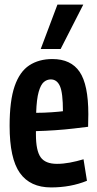

<svg xmlns="http://www.w3.org/2000/svg" viewBox="-20 -809 425 839"><path d="M203 10Q112 10 67 -53Q22 -116 22 -259Q22 -369 44 -432.5Q66 -496 108 -523.5Q150 -551 209 -551Q290 -551 328 -495Q366 -439 366 -310Q366 -302 365.5 -284Q365 -266 365 -255Q341 -252 303 -247.5Q265 -243 221.5 -240Q178 -237 137 -236Q137 -232 137 -228.5Q137 -225 137 -221Q137 -151 157.5 -122Q178 -93 229 -93Q256 -93 285.5 -98.5Q315 -104 345 -113L360 -19Q289 10 203 10ZM138 -316Q172 -316 206.5 -318.5Q241 -321 255 -323Q255 -403 242 -432.5Q229 -462 202 -462Q185 -462 171.5 -450.5Q158 -439 149 -407.5Q140 -376 138 -316ZM158 -595 231 -789H344L245 -595Z"/></svg>

Font: Georama Condensed SemiBold
Style: Regular
Weight: 600
Width: 3
Designer: Jean-Baptiste Levee
Foundry: Production Type
Version: Version 1.000